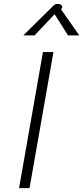

<svg xmlns="http://www.w3.org/2000/svg" viewBox="-20 -968 428 988"><path d="M201 -700H255L132 0H78ZM248 -932Q258 -942 263 -945Q268 -948 276 -948Q291 -948 297 -940Q303 -932 298 -925L294 -920L388 -786H330L261 -895L158 -786H100Z"/></svg>

Font: Niramit ExtraLight
Style: Italic
Weight: 200
Italic angle: -10°
Designer: Katatrad Aksorn Co.,Ltd.
Foundry: Cadson Demak Co.,Ltd.
Version: Version 1.000; ttfautohint (v1.6)